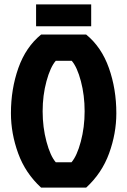

<svg xmlns="http://www.w3.org/2000/svg" viewBox="-20 -858 582 878"><path d="M145 -738V-838H397V-738ZM374 -700Q444 -643 478 -547Q512 -451 512 -340Q512 -248 479 -157Q446 -66 374 0H168Q96 -66 63 -157Q30 -248 30 -340Q30 -451 64 -547Q98 -643 168 -700ZM235 -116H307Q332 -145 349.5 -210.5Q367 -276 367 -349Q367 -422 350 -486.5Q333 -551 308 -580H235Q210 -551 192.5 -486.5Q175 -422 175 -349Q175 -276 192.5 -210.5Q210 -145 235 -116Z"/></svg>

Font: Jockey One
Style: Regular
Weight: 400
Designer: TypeTogether
Foundry: TypeTogether
Version: Version 1.002